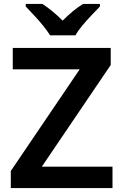

<svg xmlns="http://www.w3.org/2000/svg" viewBox="-20 -958 627 978"><path d="M553 0H35V-87L386 -605H45V-714H544V-627L193 -109H553ZM235 -778Q221 -801 199 -828Q177 -855 153 -880.5Q129 -906 111 -925V-938H196Q222 -921 247.5 -900Q273 -879 299 -853Q325 -879 351 -900.5Q377 -922 403 -938H489V-925Q471 -906 446.5 -880.5Q422 -855 399.5 -828Q377 -801 364 -778Z"/></svg>

Font: Noto Sans Thai Looped SemiBold
Style: Regular
Weight: 600
Designer: Sasikarn Vongin, Ben Mitchell
Foundry: The Fontpad Ltd
Version: Version 1.001; ttfautohint (v1.8.4.7-5d5b)